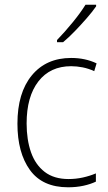

<svg xmlns="http://www.w3.org/2000/svg" viewBox="-20 -785 457 815"><path d="M269 10Q160 10 107 -63.5Q54 -137 54 -260Q54 -391 115 -465Q176 -539 282 -539Q342 -539 390 -516L380 -483Q356 -494 331 -499Q306 -504 282 -504Q193 -504 143 -439.5Q93 -375 93 -261Q93 -192 111.5 -139Q130 -86 169.5 -55.5Q209 -25 271 -25Q302 -25 331.5 -31.5Q361 -38 387 -49V-14Q364 -3 334 3.5Q304 10 269 10ZM388 -758Q372 -735 348 -707.5Q324 -680 298 -653Q272 -626 248 -606H222V-615Q254 -648 288 -689.5Q322 -731 343 -765H388Z"/></svg>

Font: Noto Sans Georgian SemiCondensed ExtraLight
Style: Regular
Weight: 200
Width: 4
Designer: Monotype Design Team, Akaki Razmadze
Foundry: Google LLC
Version: Version 2.005; ttfautohint (v1.8.4.7-5d5b)